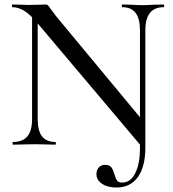

<svg xmlns="http://www.w3.org/2000/svg" viewBox="-20 -645 770 856"><path d="M35 -613Q33 -613 33 -619Q33 -625 35 -625L74 -624Q86 -623 108 -623L159 -624Q169 -625 182 -625Q190 -625 194 -621Q198 -617 206 -605L230 -573L620 -103L628 13L617 15L146 -543Q113 -582 87 -597.5Q61 -613 35 -613ZM410 132Q410 113 420.5 101.5Q431 90 448 90Q468 90 476 100.5Q484 111 490 131Q495 150 501.5 159.5Q508 169 525 169Q562 169 583 127Q604 85 604 15L628 13Q628 98 594.5 144.5Q561 191 499 191Q459 191 434.5 174Q410 157 410 132ZM38 -12Q81 -12 102 -37Q123 -62 123 -114V-602L148 -600V-114Q148 -62 167.5 -37Q187 -12 227 -12Q229 -12 229 -6Q229 0 227 0Q201 0 187 -1L136 -2L82 -1Q67 0 38 0Q36 0 36 -6Q36 -12 38 -12ZM525 -613Q523 -613 523 -619Q523 -625 525 -625L565 -624Q595 -622 616 -622Q634 -622 668 -624L710 -625Q712 -625 712 -619Q712 -613 710 -613Q628 -613 628 -510V13L604 15V-510Q604 -562 584.5 -587.5Q565 -613 525 -613Z"/></svg>

Font: Cormorant Garamond Medium
Style: Regular
Weight: 500
Designer: Christian Thalmann (Catharsis Fonts)
Foundry: Catharsis Fonts
Version: Version 4.000